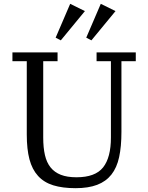

<svg xmlns="http://www.w3.org/2000/svg" viewBox="-20 -972 775 1004"><path d="M375 12Q307 12 258.5 -3Q210 -18 179 -52Q148 -86 134 -139Q120 -192 120 -269V-652H45V-698H281V-652H206V-253Q206 -200 215 -161Q224 -122 244.5 -96.5Q265 -71 298 -58Q331 -45 380 -45Q478 -45 519 -96.5Q560 -148 560 -253V-652H485V-698H690V-652H615V-282Q615 -206 603 -150.5Q591 -95 562.5 -59Q534 -23 488 -5.5Q442 12 375 12ZM271 -775 347 -952 424 -914 298 -761ZM431 -775 507 -952 584 -914 458 -761Z"/></svg>

Font: IBM Plex Serif
Style: Regular
Weight: 400
Designer: Mike Abbink, Paul van der Laan, Pieter van Rosmalen
Foundry: Bold Monday
Version: Version 2.6